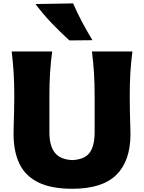

<svg xmlns="http://www.w3.org/2000/svg" viewBox="-20 -1119 865 1154"><path d="M415 15.6Q288.1 15.6 210.2 -22.7Q132.3 -61 96.9 -134.8Q61.5 -208.5 61.5 -314Q61.5 -335.4 62.5 -371.6Q63.5 -407.7 64.7 -451.4Q65.9 -495.1 65.9 -538.6Q65.9 -617.7 62 -680.4Q58.1 -743.2 50.3 -809.6H293.5Q284.7 -743.2 280.8 -680.4Q276.9 -617.7 276.9 -538.6V-324.7Q276.9 -242.2 309.6 -201.2Q342.3 -160.2 414.1 -156.7Q488.3 -160.2 518.6 -200.9Q548.8 -241.7 548.8 -324.7V-538.6Q548.8 -617.7 544.9 -680.4Q541 -743.2 532.7 -809.6H775.9Q767.1 -743.2 763.4 -680.4Q759.8 -617.7 759.8 -538.6Q759.8 -495.1 760.7 -450.7Q761.7 -406.2 762.9 -369.9Q764.2 -333.5 764.2 -313.5Q764.2 -151.9 679.4 -68.1Q594.7 15.6 415 15.6ZM397 -876Q339.8 -928.2 287.8 -982.9Q235.8 -1037.6 193.4 -1094.7L419.4 -1098.6Q443.8 -1042.5 472.9 -987.5Q502 -932.6 535.6 -877.4Z"/></svg>

Font: Pinar-FD ExtraBold
Style: Regular
Weight: 800
Designer: Amin Abedi
Version: Version 3.000